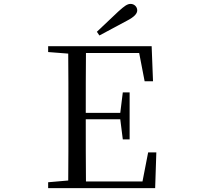

<svg xmlns="http://www.w3.org/2000/svg" viewBox="-20 -965 1040 985"><path d="M477 -802 490 -783C537 -808 584 -833 630 -858C671 -879 684 -896 684 -912C684 -930 669 -945 650 -945C633 -945 618 -934 587 -906C553 -874 515 -838 477 -802ZM722 -548H765L758 -728H227V-698L330 -690C331 -591 331 -491 331 -391V-337C331 -236 331 -137 330 -39L227 -30V0H776L782 -183H740L711 -34H421C420 -133 420 -235 420 -353H597L610 -250H645V-491H610L597 -386H420C420 -495 420 -596 421 -693H694Z"/></svg>

Font: Harano Aji Mincho TW
Style: Regular
Weight: 400
Foundry: Masamichi Hosoda
Version: HaranoAjiMinchoTW-Regular version 20230610;ttx 4.39.4